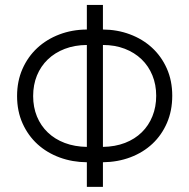

<svg xmlns="http://www.w3.org/2000/svg" viewBox="-20 -747 757 768"><path d="M48.3 -362.9Q48.3 -422.2 69.8 -471.1Q91.3 -519.9 128.9 -554.9Q166.5 -589.8 217.5 -609.2Q268.5 -628.6 327.4 -628.9V-727.3H391.7V-628.9Q449.2 -628.6 499.6 -609.7Q550.1 -590.9 587.7 -556.5Q625.4 -522 647.2 -473.2Q669 -424.4 669 -364Q669 -304.3 647.9 -255.5Q626.8 -206.7 589.7 -171.9Q552.6 -137.1 501.8 -117.9Q451 -98.7 391.7 -98V0.4H327.4V-98Q269.9 -98.4 218.9 -117Q168 -135.7 130.1 -170.1Q92.3 -204.5 70.3 -253.4Q48.3 -302.2 48.3 -362.9ZM112.6 -362.9Q112.6 -318.2 127.8 -281.1Q143.1 -244 171.2 -217.2Q199.2 -190.3 239 -175.2Q278.8 -160.2 327.4 -159.4V-567.1Q278.8 -566.8 239 -551.5Q199.2 -536.2 171.2 -509.2Q143.1 -482.2 127.8 -445Q112.6 -407.7 112.6 -362.9ZM391.7 -567.1V-159.4Q440.7 -160.2 480.1 -175.4Q519.5 -190.7 547.2 -217.9Q574.9 -245 589.8 -282.3Q604.8 -319.6 604.8 -364Q604.8 -408.4 589.5 -445.7Q574.2 -483 546.2 -509.9Q518.1 -536.9 478.9 -552Q439.6 -567.1 391.7 -567.1Z"/></svg>

Font: Inter P Light
Style: Regular
Weight: 300
Designer: Rasmus Andersson
Foundry: rsms
Version: Version 3.018;git-588b23468